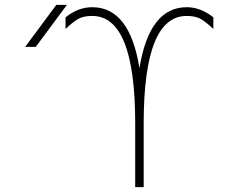

<svg xmlns="http://www.w3.org/2000/svg" viewBox="-20 -772 1040 794"><path d="M574.2 -261.7V2H539.1V-261.7Q539.1 -706.1 361.3 -706.1Q333 -706.1 312.5 -698.2Q292 -690.4 251 -652.3V-700.2Q302.7 -742.2 361.3 -742.2Q516.6 -742.2 556.6 -490.2Q597.7 -742.2 752 -742.2Q809.6 -742.2 862.3 -700.2V-652.3Q821.3 -690.4 800.8 -698.2Q780.3 -706.1 752 -706.1Q574.2 -706.1 574.2 -261.7ZM84 -578.1 212.9 -752H256.8L127.9 -578.1Z"/></svg>

Font: Gen Shin Gothic Monospace ExtraLight
Style: Regular
Weight: 200
Designer: [Source Han Sans]
Ryoko NISHIZUKA  (kana & ideographs); Paul D. Hunt (Latin, Greek & Cyrillic); Wenlong ZHANG  (bopomofo
Version: Version 1.002.20150607